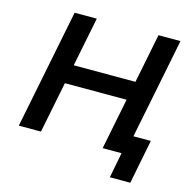

<svg xmlns="http://www.w3.org/2000/svg" viewBox="-120 -819 1084 1088"><g transform="rotate(15 422.0 -275.5)"><path d="M677 -700H806L666 0H537ZM175 0H45L185 -700H315ZM607 -300H226L247 -411H630ZM619 149 654 -32 679 0H537L560 -110H790L739 149Z"/></g></svg>

Font: MOST Montserrat SemiBold
Style: Italic
Weight: 600
Italic angle: -11.3°
Designer: Julieta Ulanovsky
Foundry: Julieta Ulanovsky
Version: Version 8.000;March 11, 2024;FontCreator 15.0.0.2926 64-bit